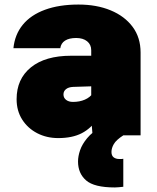

<svg xmlns="http://www.w3.org/2000/svg" viewBox="-20 -595 690 844"><path d="M387 0 381 -73V-374Q381 -399 363 -413.5Q345 -428 315 -428Q284 -428 266 -416.5Q248 -405 245 -383H39Q45 -443 80 -486Q115 -529 177.5 -552Q240 -575 325 -575Q405 -575 466.5 -549.5Q528 -524 563 -477Q598 -430 598 -364V0ZM236 12Q185 12 143.5 -9.5Q102 -31 77.5 -69.5Q53 -108 53 -159Q53 -248 116 -299Q179 -350 293 -350H399L396 -216L301 -213Q281 -212 270 -203Q259 -194 259 -180Q259 -165 270.5 -156Q282 -147 301 -147Q330 -147 353 -157Q376 -167 389 -186L408 -73Q381 -31 339.5 -9.5Q298 12 236 12ZM522 226Q512 227 502.5 228Q493 229 485 229Q394 229 358.5 198Q323 167 323 115Q323 92 332 65.5Q341 39 363 12.5Q385 -14 423 -37L522 0Q491 20 480.5 38Q470 56 470 73Q470 89 479.5 96.5Q489 104 505 104Q510 104 514 104Q518 104 522 103Z"/></svg>

Font: Azeret Mono Thin Black
Style: Regular
Weight: 900
Version: Version 1.002